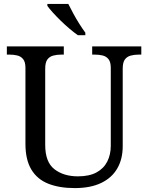

<svg xmlns="http://www.w3.org/2000/svg" viewBox="-20 -951 757 981"><path d="M362 10Q283 10 226.5 -12.5Q170 -35 140 -85Q110 -135 110 -216V-604Q110 -634 98.5 -648.5Q87 -663 68.5 -667.5Q50 -672 28 -672H15V-714H306V-672H293Q271 -672 252 -667Q233 -662 222 -647Q211 -632 211 -600V-210Q211 -123 258 -86.5Q305 -50 378 -50Q436 -50 473 -70Q510 -90 528 -125.5Q546 -161 546 -206V-604Q546 -634 534.5 -648.5Q523 -663 504.5 -667.5Q486 -672 464 -672H451V-714H702V-672H689Q667 -672 648 -667Q629 -662 618 -647Q607 -632 607 -600V-204Q607 -138 579 -90Q551 -42 496.5 -16Q442 10 362 10ZM378 -771Q358 -785 335 -804.5Q312 -824 289.5 -846Q267 -868 249 -888Q231 -908 222 -921V-931H329Q340 -909 354.5 -882Q369 -855 385.5 -829Q402 -803 416 -784V-771Z"/></svg>

Font: Noto Serif Tamil
Style: Italic
Weight: 400
Italic angle: -12°
Designer: Indian Type Foundry, Tom Grace, and the Monotype Design Team
Foundry: Monotype Imaging Inc.
Version: Version 2.003